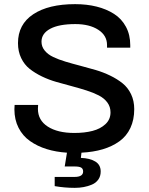

<svg xmlns="http://www.w3.org/2000/svg" viewBox="-20 -718 710 917"><path d="M336.9 179.2Q288.6 179.2 241.2 170.9V127H335.9Q377 127 377 101.1Q377 88.4 368.2 82.8Q359.4 77.1 336.9 77.1H289.1L299.8 11.2Q247.1 7.8 202.9 -5.9Q158.7 -19.5 123.5 -44.2Q88.4 -68.8 68.6 -107.7Q48.8 -146.5 48.8 -195.8Q48.8 -200.2 49.3 -207Q49.8 -213.9 49.8 -216.8H162.1Q162.1 -214.8 161.6 -207.8Q161.1 -200.7 161.1 -198.2Q161.1 -143.6 208.3 -113.3Q255.4 -83 335 -83Q384.3 -83 421.9 -92.8Q459.5 -102.5 483.6 -125Q507.8 -147.5 507.8 -181.2Q507.8 -208 492.7 -228.5Q477.5 -249 451.9 -262.2Q426.3 -275.4 393.3 -285.9Q360.4 -296.4 323.7 -306.2Q287.1 -315.9 250.2 -326.4Q213.4 -336.9 180.4 -352.8Q147.5 -368.7 121.8 -388.9Q96.2 -409.2 81.1 -440.7Q65.9 -472.2 65.9 -512.2Q65.9 -601.6 138.7 -649.9Q211.4 -698.2 338.9 -698.2Q394.5 -698.2 441.4 -686.5Q488.3 -674.8 524.7 -651.6Q561 -628.4 581.5 -590.1Q602.1 -551.8 602.1 -502V-490.2H491.2V-502.9Q491.2 -548.8 449.2 -575.9Q407.2 -603 339.8 -603Q261.7 -603 220 -580.6Q178.2 -558.1 178.2 -519Q178.2 -495.1 193.4 -476.6Q208.5 -458 234.1 -445.8Q259.8 -433.6 293 -423.6Q326.2 -413.6 363 -404.1Q399.9 -394.5 436.5 -383.8Q473.1 -373 506.3 -356.9Q539.6 -340.8 565.2 -320.3Q590.8 -299.8 606 -268.1Q621.1 -236.3 621.1 -196.8Q621.1 -146 602.8 -106.9Q584.5 -67.9 550.3 -43.2Q516.1 -18.6 470.9 -5.1Q425.8 8.3 369.1 11.2L366.2 36.1Q408.7 37.6 434.8 53.2Q460.9 68.8 460.9 101.1Q460.9 123.5 449.5 139.6Q438 155.8 418.7 163.8Q399.4 171.9 379.4 175.5Q359.4 179.2 336.9 179.2Z"/></svg>

Font: Archivo Medium
Style: Regular
Weight: 500
Designer: Hector Gatti
Foundry: Omnibus-Type
Version: Version 2.001